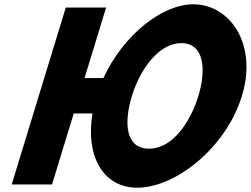

<svg xmlns="http://www.w3.org/2000/svg" viewBox="-20 -860 1169 895"><path d="M323.7 -331H411C377.6 -130.9 462.1 15 619.4 15C799 15 1034.1 -172 1107.8 -413C1181.5 -654 1052.4 -840 880.8 -840C734.9 -840 553.5 -695.4 462.1 -496H374.1L474.7 -825H286.7L34.5 0H222.5ZM595 -413C632.6 -536 719.8 -659 825.5 -659C931.9 -659 942.4 -536 904.8 -413C867.2 -290 784.4 -167 675 -167C562.8 -167 557.4 -290 595 -413Z"/></svg>

Font: Hussar
Style: BdSuprConOblThree
Weight: 700
Foundry: Cannot Into Space Fonts
Version: Version 2.00